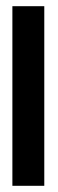

<svg xmlns="http://www.w3.org/2000/svg" viewBox="-20 -600 188 620"><path d="M20 0H123V-580H20Z"/></svg>

Font: Charger Sport
Style: Blk
Weight: 900
Designer: Jasper
Foundry: Cannot Into Space Fonts
Version: Version 1.1